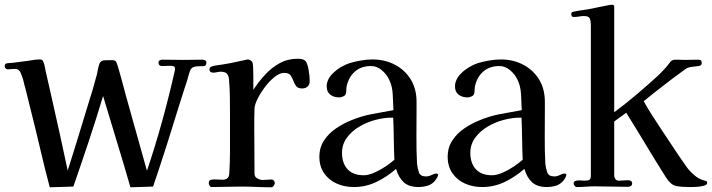

<svg xmlns="http://www.w3.org/2000/svg" viewBox="-21 -793 3018 814"><path d="M854 -528Q854 -513 842 -512.5Q830 -512 819 -512Q808 -512 799 -508.5Q790 -505 785 -494Q782 -486 779 -476Q776 -466 774 -457Q767 -435 759.5 -412.5Q752 -390 745 -367Q717 -276 688 -184.5Q659 -93 628 -2L532 1Q504 -96 474.5 -192.5Q445 -289 416 -386Q387 -289 355 -193Q323 -97 290 -2L190 1Q169 -78 150.5 -157.5Q132 -237 112 -316Q105 -342 99 -368.5Q93 -395 86 -421Q82 -433 79.5 -445.5Q77 -458 72 -470Q70 -476 67 -483.5Q64 -491 59 -495Q55 -499 50 -500Q45 -501 40 -501Q33 -501 26 -500Q19 -499 11 -499Q7 -499 3 -503Q-1 -507 -1 -511Q-1 -519 1.5 -521.5Q4 -524 11 -525Q16 -526 22.5 -526Q29 -526 35 -527Q50 -529 65.5 -531Q81 -533 97 -535Q109 -537 122 -539Q135 -541 148 -541Q156 -541 159 -537.5Q162 -534 164 -528Q168 -518 170 -505Q172 -492 175 -481L199 -375Q216 -299 233 -223Q250 -147 266 -70Q291 -148 314.5 -225.5Q338 -303 362 -381Q370 -405 376.5 -429.5Q383 -454 390 -478Q392 -489 394.5 -501Q397 -513 401 -524Q406 -537 424 -537.5Q442 -538 453 -538Q459 -538 463.5 -537Q468 -536 472 -530Q474 -527 480 -507Q486 -487 493 -461.5Q500 -436 505 -416.5Q510 -397 511 -394Q534 -313 556.5 -231.5Q579 -150 602 -69Q637 -173 666.5 -279.5Q696 -386 720 -493Q721 -495 721 -500Q721 -511 714 -512.5Q707 -514 698 -514Q691 -514 683 -513.5Q675 -513 667 -513Q651 -513 651 -528Q651 -534 656 -537Q661 -540 667 -540Q689 -540 711.5 -539.5Q734 -539 756 -539Q777 -539 797.5 -539.5Q818 -540 839 -540Q844 -540 849 -537Q854 -534 854 -528Z M1292 -448Q1292 -434 1283 -426Q1274 -418 1260 -418Q1242 -418 1234.5 -428Q1227 -438 1222.5 -451Q1218 -464 1210.5 -474Q1203 -484 1184 -484Q1165 -484 1143.5 -467Q1122 -450 1103 -425Q1084 -400 1071.5 -375Q1059 -350 1058 -334Q1057 -313 1057 -291.5Q1057 -270 1057 -249Q1057 -201 1057.5 -152.5Q1058 -104 1058 -56Q1058 -43 1070 -36.5Q1082 -30 1093 -30Q1103 -30 1112 -31Q1121 -32 1131 -32Q1136 -32 1140 -27Q1144 -22 1144 -18Q1144 -12 1139.5 -5.5Q1135 1 1129 1Q1097 1 1065 -0.5Q1033 -2 1001 -2Q970 -2 939 -1Q908 0 876 0Q871 0 867.5 -6Q864 -12 864 -16Q864 -29 874 -31Q885 -33 898 -32Q911 -31 922 -31Q950 -31 951 -57Q954 -103 954 -149Q954 -195 954 -241V-315Q954 -350 953.5 -385Q953 -420 950 -455Q949 -472 941 -480.5Q933 -489 915 -489Q907 -489 899 -487Q891 -485 883 -485Q867 -485 867 -499Q867 -508 876 -511Q886 -515 897.5 -516Q909 -517 919 -519Q959 -525 996 -534Q999 -534 1013 -537.5Q1027 -541 1028 -541Q1042 -541 1049 -529Q1051 -526 1052 -510Q1053 -494 1053 -473.5Q1053 -453 1053 -435.5Q1053 -418 1053 -412Q1075 -446 1102.5 -476Q1130 -506 1164.5 -525Q1199 -544 1242 -544Q1270 -544 1277.5 -529.5Q1285 -515 1288 -492Q1290 -482 1291 -470.5Q1292 -459 1292 -448Z M1651 -116Q1649 -160 1648.5 -205Q1648 -250 1646 -294H1637Q1606 -294 1570 -284.5Q1534 -275 1502 -256Q1470 -237 1449.5 -209Q1429 -181 1429 -145Q1429 -101 1452.5 -75.5Q1476 -50 1521 -50Q1541 -50 1566 -61Q1591 -72 1614 -87.5Q1637 -103 1651 -116ZM1836 -52Q1836 -45 1829.5 -35.5Q1823 -26 1818 -21Q1805 -9 1788 -4.5Q1771 0 1754 0Q1713 0 1691 -20Q1669 -40 1658 -77Q1621 -44 1575.5 -22Q1530 0 1479 0Q1440 0 1407 -14.5Q1374 -29 1353.5 -58Q1333 -87 1333 -128Q1333 -168 1353 -198Q1373 -228 1404 -249Q1435 -270 1468 -283Q1511 -301 1556.5 -309.5Q1602 -318 1647 -326Q1646 -356 1644 -393Q1642 -430 1628 -457Q1618 -478 1597.5 -495.5Q1577 -513 1552 -513Q1510 -513 1483 -489Q1456 -465 1448 -424Q1447 -417 1447 -409Q1447 -401 1445 -395Q1443 -388 1433.5 -384Q1424 -380 1417 -380Q1395 -380 1379.5 -391.5Q1364 -403 1364 -427Q1364 -440 1368 -449Q1374 -466 1389.5 -481.5Q1405 -497 1424.5 -508.5Q1444 -520 1460 -525Q1482 -532 1509 -536.5Q1536 -541 1558 -541Q1611 -541 1653.5 -518.5Q1696 -496 1720.5 -456Q1745 -416 1745 -361V-330Q1745 -272 1744.5 -214.5Q1744 -157 1747 -99Q1749 -80 1755 -62.5Q1761 -45 1785 -45Q1797 -45 1808.5 -51Q1820 -57 1829 -57Q1836 -57 1836 -52Z M2195 -116Q2193 -160 2192.5 -205Q2192 -250 2190 -294H2181Q2150 -294 2114 -284.5Q2078 -275 2046 -256Q2014 -237 1993.5 -209Q1973 -181 1973 -145Q1973 -101 1996.5 -75.5Q2020 -50 2065 -50Q2085 -50 2110 -61Q2135 -72 2158 -87.5Q2181 -103 2195 -116ZM2380 -52Q2380 -45 2373.5 -35.5Q2367 -26 2362 -21Q2349 -9 2332 -4.5Q2315 0 2298 0Q2257 0 2235 -20Q2213 -40 2202 -77Q2165 -44 2119.5 -22Q2074 0 2023 0Q1984 0 1951 -14.5Q1918 -29 1897.5 -58Q1877 -87 1877 -128Q1877 -168 1897 -198Q1917 -228 1948 -249Q1979 -270 2012 -283Q2055 -301 2100.5 -309.5Q2146 -318 2191 -326Q2190 -356 2188 -393Q2186 -430 2172 -457Q2162 -478 2141.5 -495.5Q2121 -513 2096 -513Q2054 -513 2027 -489Q2000 -465 1992 -424Q1991 -417 1991 -409Q1991 -401 1989 -395Q1987 -388 1977.5 -384Q1968 -380 1961 -380Q1939 -380 1923.5 -391.5Q1908 -403 1908 -427Q1908 -440 1912 -449Q1918 -466 1933.5 -481.5Q1949 -497 1968.5 -508.5Q1988 -520 2004 -525Q2026 -532 2053 -536.5Q2080 -541 2102 -541Q2155 -541 2197.5 -518.5Q2240 -496 2264.5 -456Q2289 -416 2289 -361V-330Q2289 -272 2288.5 -214.5Q2288 -157 2291 -99Q2293 -80 2299 -62.5Q2305 -45 2329 -45Q2341 -45 2352.5 -51Q2364 -57 2373 -57Q2380 -57 2380 -52Z M2977 -17Q2977 -9 2961 -5Q2945 -1 2927 -0.5Q2909 0 2902 0Q2868 0 2845.5 -4.5Q2823 -9 2803 -40Q2760 -108 2718.5 -177Q2677 -246 2634 -315L2583 -278V-50Q2583 -41 2588 -34Q2593 -27 2603 -27Q2613 -27 2622.5 -28Q2632 -29 2642 -29Q2648 -29 2653.5 -26Q2659 -23 2659 -15Q2659 -8 2653.5 -4.5Q2648 -1 2642 -1Q2606 -1 2570.5 -2Q2535 -3 2500 -3Q2481 -3 2462 -1.5Q2443 0 2424 0Q2419 0 2415 -5.5Q2411 -11 2411 -15Q2411 -24 2420 -26.5Q2429 -29 2440 -28Q2451 -27 2456 -27Q2471 -27 2477.5 -30.5Q2484 -34 2484 -50V-687Q2484 -704 2479.5 -714.5Q2475 -725 2455 -725Q2445 -725 2434 -723Q2423 -721 2412 -721Q2401 -721 2401 -732Q2401 -739 2403.5 -741Q2406 -743 2413 -744Q2432 -748 2451.5 -750.5Q2471 -753 2490 -757Q2498 -759 2516 -762.5Q2534 -766 2551 -769.5Q2568 -773 2573 -773Q2583 -773 2583 -765V-317Q2630 -352 2675 -390Q2720 -428 2763 -467Q2779 -482 2794 -498Q2809 -514 2822 -532Q2827 -537 2832 -538.5Q2837 -540 2844 -540Q2855 -540 2864.5 -539.5Q2874 -539 2884 -539Q2898 -539 2911 -539.5Q2924 -540 2937 -540Q2946 -540 2950 -537.5Q2954 -535 2954 -525Q2954 -515 2941 -513Q2928 -511 2911.5 -509.5Q2895 -508 2882 -498Q2838 -466 2794.5 -432.5Q2751 -399 2708 -364Q2725 -333 2744.5 -303Q2764 -273 2783 -244Q2810 -204 2836.5 -163.5Q2863 -123 2891 -84Q2903 -67 2923 -50Q2943 -33 2964 -28Q2969 -27 2973 -25.5Q2977 -24 2977 -17Z"/></svg>

Font: Kaisei Tokumin Medium
Style: Regular
Weight: 500
Designer: Font-Kai, 金井和夫
Foundry: KAZUO KANAI
Version: Version 5.003